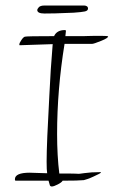

<svg xmlns="http://www.w3.org/2000/svg" viewBox="-20 -655 412 696"><path d="M168 21Q161 21 160 14L156 0H37Q34 0 34 -5Q34 -29 88 -29Q86 -29 101.5 -28.5Q117 -28 151 -27Q150 -32 149.5 -42.5Q149 -53 149 -69Q149 -101 151.5 -161.5Q154 -222 159 -311Q163 -400 171 -495L51 -491Q50 -492 50 -493Q50 -499 57 -509Q64 -520 70 -522Q76 -524 176 -524Q186 -546 215 -546Q219 -546 219 -543Q219 -540 218 -533.5Q217 -527 217 -524H283Q290 -524 299.5 -524.5Q309 -525 322 -525H349Q370 -525 372 -523Q372 -517 347 -507Q320 -496 314 -496H214Q187 -330 187 -169Q187 -130 189 -94Q191 -58 195 -26H228Q245 -26 254 -25.5Q263 -25 263 -25Q263 -24 286.5 -27.5Q310 -31 342 -31H344Q346 -31 346 -30Q346 -27 319 -15Q306 -9 297 -6Q288 -3 284 -2Q274 -1 255 -0.5Q236 0 207 0Q204 6 189.5 13.5Q175 21 168 21ZM141 -606Q115 -606 115 -619Q115 -622 120.5 -628.5Q126 -635 142 -635H285Q290 -635 294.5 -632.5Q299 -630 299 -624Q299 -616 287.5 -613.5Q276 -611 247 -609Q205 -607 180 -606.5Q155 -606 141 -606Z"/></svg>

Font: Shalimar
Style: Regular
Weight: 400
Designer: Robert E. Leuschke
Foundry: Robert E. Leuschke
Version: Version 1.010; ttfautohint (v1.8.3)